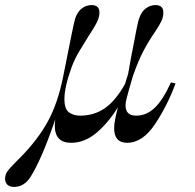

<svg xmlns="http://www.w3.org/2000/svg" viewBox="-109 -549 767 757"><path d="M583 -220Q553 -137 503.5 -61.5Q454 14 392 14Q341 14 341 -44Q341 -70 356 -126Q318 -65 271.5 -25.5Q225 14 171 14Q107 14 107 -54Q107 -63 109 -79Q56 78 11 149Q-14 188 -54 188Q-71 188 -80 179Q-89 170 -89 156Q-89 140 -80 127Q-71 114 -47 90L-29 72Q40 2 79.5 -70Q119 -142 140 -247Q181 -455 187 -475Q197 -504 214.5 -516.5Q232 -529 252 -529Q283 -529 283 -500Q283 -492 282 -487Q279 -472 269 -453.5Q259 -435 241 -408Q216 -368 201.5 -343.5Q187 -319 174 -286Q145 -206 145 -159Q145 -119 163 -106Q181 -93 207 -93Q262 -93 304.5 -122.5Q347 -152 384 -218L396 -257Q413 -352 412 -344Q433 -458 439 -475Q449 -504 466.5 -516.5Q484 -529 504 -529Q535 -529 535 -500Q535 -482 527.5 -466Q520 -450 502 -423Q477 -387 456.5 -348Q436 -309 415 -249Q399 -195 392 -168Q386 -147 386 -133Q386 -93 428 -93Q468 -93 500.5 -123.5Q533 -154 565 -224Z"/></svg>

Font: Playfair Display
Style: Italic
Weight: 400
Italic angle: -14°
Designer: Claus Eggers Sørensen
Foundry: Claus Eggers Sørensen
Version: Version 1.200; ttfautohint (v1.6)